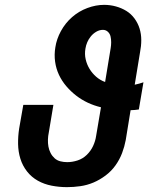

<svg xmlns="http://www.w3.org/2000/svg" viewBox="-20 -763 640 791"><path d="M256 8Q224 8 193 2Q162 -4 136 -18.5Q110 -33 91.5 -56.5Q73 -80 64 -109Q55 -138 54.5 -170Q54 -202 59 -234L76 -331H200L181 -217Q178 -203 177.5 -188Q177 -173 179.5 -159Q182 -145 188.5 -132.5Q195 -120 205 -111Q215 -102 228.5 -98.5Q242 -95 257 -95Q278 -95 299.5 -102Q321 -109 337.5 -125Q354 -141 363.5 -161.5Q373 -182 376 -203L396 -321Q367 -328 341.5 -340Q316 -352 294 -369Q272 -386 253.5 -407.5Q235 -429 223 -454.5Q211 -480 207 -509Q203 -538 208 -568Q213 -602 231 -635Q249 -668 277 -692.5Q305 -717 340 -730Q375 -743 409 -743Q434 -743 457.5 -736.5Q481 -730 500.5 -718Q520 -706 534 -687Q548 -668 555 -645.5Q562 -623 562 -598Q562 -573 557 -548L535 -414Q545 -416 553.5 -418.5Q562 -421 571 -424L552 -312Q544 -311 535.5 -310Q527 -309 518 -309L498 -186Q493 -159 483 -132.5Q473 -106 456 -82Q439 -58 415 -40Q391 -22 365 -11Q339 0 311 4Q283 8 256 8ZM413 -425 436 -565Q438 -577 438 -589Q438 -601 435.5 -612.5Q433 -624 424.5 -632Q416 -640 404 -640Q390 -640 377 -632.5Q364 -625 354.5 -613.5Q345 -602 339.5 -589Q334 -576 332 -563Q328 -540 333 -518.5Q338 -497 349 -479Q360 -461 376 -447Q392 -433 413 -425Z"/></svg>

Font: Iosevka Etoile Extrabold
Style: Italic
Weight: 800
Italic angle: -9°
Designer: Belleve Invis
Foundry: Belleve Invis
Version: Version 22.1.2; ttfautohint (v1.8.4)